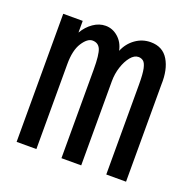

<svg xmlns="http://www.w3.org/2000/svg" viewBox="-93 -559 635 648"><g transform="rotate(20 225.0 -235.5)"><path d="M32 0V-460H102V-418Q116 -442 137 -456.5Q158 -471 181 -471Q206 -471 226 -453.5Q246 -436 252 -407Q264 -436 288.5 -453.5Q313 -471 343 -471Q386 -471 406.5 -437Q427 -403 425 -349V0H354V-323Q354 -361 350 -379.5Q346 -398 338.5 -404Q331 -410 321 -410Q306 -410 293 -394Q280 -378 272 -353.5Q264 -329 264 -302V0H193V-318Q193 -372 185 -390.5Q177 -409 156 -409Q138 -409 120.5 -382Q103 -355 103 -305V0Z"/></g></svg>

Font: Inconsolata SemiCondensed Medium
Style: Regular
Weight: 500
Width: 4
Monospace: yes
Designer: Raph Levien, Cyreal, Brenton Simpson
Foundry: Raph Levien, Cyreal, Google
Version: Version 3.001; ttfautohint (v1.8.2.53-6de2)